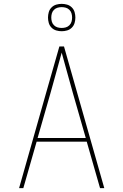

<svg xmlns="http://www.w3.org/2000/svg" viewBox="-20 -976 640 996"><path d="M79 0 218 -490 288 -735H312L521 0H499L430 -241H170L101 0ZM175 -260H425L359 -490Q344 -543 329.5 -596Q315 -649 300 -703Q285 -649 270.5 -596Q256 -543 241 -490ZM300 -814Q286 -814 272 -818Q258 -822 247.5 -832.5Q237 -843 233 -857Q229 -871 229 -885Q229 -899 233 -913Q237 -927 247.5 -937.5Q258 -948 272 -952Q286 -956 300 -956Q314 -956 328 -952Q342 -948 352.5 -937.5Q363 -927 367 -913Q371 -899 371 -885Q371 -871 367 -857Q363 -843 352.5 -832.5Q342 -822 328 -818Q314 -814 300 -814ZM300 -831Q311 -831 321.5 -834Q332 -837 340 -845Q348 -853 351 -863.5Q354 -874 354 -885Q354 -896 351 -906.5Q348 -917 340 -925Q332 -933 321.5 -936Q311 -939 300 -939Q289 -939 278.5 -936Q268 -933 260 -925Q252 -917 249 -906.5Q246 -896 246 -885Q246 -874 249 -863.5Q252 -853 260 -845Q268 -837 278.5 -834Q289 -831 300 -831Z"/></svg>

Font: Iosevka SS04 Thin Extended
Style: Regular
Weight: 100
Width: 7
Monospace: yes
Designer: Belleve Invis
Foundry: Belleve Invis
Version: Version 19.0.0; ttfautohint (v1.8.4)